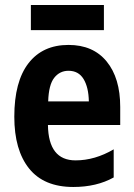

<svg xmlns="http://www.w3.org/2000/svg" viewBox="-20 -735 533 765"><path d="M253 -556Q351 -556 405 -490Q459 -424 459 -309V-237H171Q173 -96 281 -96Q358 -96 433 -140V-28Q365 10 272 10Q155 10 96 -63.5Q37 -137 37 -270Q37 -410 93.5 -483Q150 -556 253 -556ZM253 -453Q218 -453 196 -425Q174 -397 172 -331H334Q333 -387 313 -420Q293 -453 253 -453ZM394 -715V-615H103V-715Z"/></svg>

Font: Noto Sans Gurmukhi Condensed
Style: Bold
Weight: 700
Width: 3
Designer: Jelle Bosma - Monotype Design Team
Foundry: Monotype Imaging Inc.
Version: Version 2.004; ttfautohint (v1.8.4.7-5d5b)